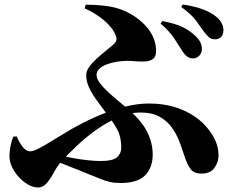

<svg xmlns="http://www.w3.org/2000/svg" viewBox="-20 -790 1040 855"><path d="M836 -530Q823 -531 812.5 -539Q802 -547 791 -564Q778 -585 756.5 -618Q735 -651 695 -685L703 -696Q759 -686 794 -669Q829 -652 854 -626Q868 -612 873.5 -598.5Q879 -585 879 -571Q879 -554 867 -541.5Q855 -529 836 -530ZM517 25Q490 25 468.5 20Q447 15 424.5 5.5Q402 -4 371 -16Q338 -30 298.5 -45Q259 -60 218 -77L231 -103Q258 -95 294 -88Q330 -81 366 -77Q402 -73 427 -73Q483 -73 501.5 -90Q520 -107 520 -132Q520 -179 503.5 -210.5Q487 -242 462 -274Q432 -314 410 -344.5Q388 -375 376 -401.5Q364 -428 364 -456Q364 -473 376.5 -491Q389 -509 408.5 -527Q428 -545 448 -561Q468 -577 483 -590Q497 -602 498.5 -612Q500 -622 495 -633Q481 -668 442.5 -700Q404 -732 357 -753L362 -769Q407 -769 452 -763.5Q497 -758 533 -742Q595 -715 635 -667.5Q675 -620 675 -563Q675 -538 662 -528Q649 -518 628.5 -516.5Q608 -515 585.5 -517Q563 -519 545 -519Q526 -519 503 -515.5Q480 -512 458.5 -504.5Q437 -497 423.5 -485Q410 -473 410 -456Q410 -440 424 -421Q438 -402 460 -381.5Q482 -361 507.5 -340Q533 -319 556 -299Q612 -250 636 -201.5Q660 -153 660 -102Q660 -44 626.5 -9.5Q593 25 517 25ZM149 45Q122 45 92.5 24Q63 3 42.5 -29.5Q22 -62 22 -95Q22 -116 27 -140.5Q32 -165 40 -182H55Q68 -150 83.5 -133Q99 -116 114 -116Q123 -116 137 -121.5Q151 -127 179.5 -143.5Q208 -160 258 -191Q301 -218 349 -242.5Q397 -267 447 -286.5Q497 -306 547 -317.5Q597 -329 643 -329Q708 -329 759 -313Q810 -297 848 -270.5Q886 -244 909 -213Q933 -182 943 -154.5Q953 -127 953 -96Q953 -68 935 -42.5Q917 -17 877 -17Q844 -17 829 -36.5Q814 -56 800 -99Q791 -128 778.5 -160.5Q766 -193 745 -222.5Q724 -252 690 -270.5Q656 -289 604 -289Q558 -289 508.5 -268Q459 -247 412 -214Q365 -181 323.5 -142Q282 -103 250 -67Q235 -50 220.5 -23Q206 4 189 24.5Q172 45 149 45ZM937 -615Q921 -615 910.5 -624Q900 -633 886 -652Q874 -669 854 -697Q834 -725 787 -759L794 -770Q847 -762 883 -748.5Q919 -735 941 -717Q975 -690 975 -655Q975 -637 965 -626Q955 -615 937 -615Z"/></svg>

Font: Noto Serif JP Black
Style: Regular
Weight: 900
Designer: Ryoko NISHIZUKA 西塚涼子 (kana & ideographs); Frank Grießhammer (Latin, Greek & Cyrillic); Wenlong ZHANG 张文龙 (bopomofo); San
Foundry: Adobe
Version: Version 2.003-H1;hotconv 1.1.1;makeotfexe 2.6.0